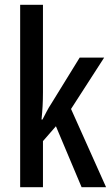

<svg xmlns="http://www.w3.org/2000/svg" viewBox="-20 -831 464 800"><path d="M159 -447Q159 -416 157.5 -389Q156 -362 153 -333H157Q167 -352 175 -367.5Q183 -383 193 -398L312 -591H414L276 -377L422 -51H320L213 -305L159 -243V-51H64V-811H159Z"/></svg>

Font: Noto Sans Tamil UI ExtraCondensed Medium
Style: Regular
Weight: 500
Width: 2
Designer: Jelle Bosma - Monotype Design Team
Foundry: Monotype Imaging Inc.
Version: Version 2.004; ttfautohint (v1.8.4.7-5d5b)